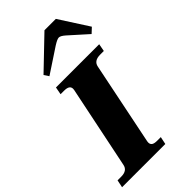

<svg xmlns="http://www.w3.org/2000/svg" viewBox="-323 -1068 1146 1146"><g transform="rotate(-45 250.0 -495.0)"><path d="M117 -805 310 -990H406L525 -805L493 -775L378 -878Q354 -899 340 -899Q326 -899 293 -878L137 -775ZM-15 -48H16Q67 -48 75 -88L183 -612Q184 -616 184 -622Q184 -652 139 -652H108L117 -700H482L473 -652H442Q390 -652 382 -612L275 -88Q274 -84 274 -78Q274 -63 284.5 -55.5Q295 -48 319 -48H350L340 0H-25Z"/></g></svg>

Font: Taviraj Black
Style: Italic
Weight: 900
Italic angle: -12°
Designer: Katatrad Team
Foundry: CadsonDemak
Version: Version 1.001